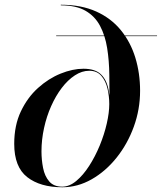

<svg xmlns="http://www.w3.org/2000/svg" viewBox="-20 -780 682 810"><path d="M243 10Q149.5 10 94.8 -32.8Q40 -75.5 40 -173Q40 -251 68 -310Q96 -369 140.5 -409Q185 -449 235.8 -469.5Q286.5 -490 332 -490Q380.5 -490 405 -467.2Q429.5 -444.5 437.8 -402Q446 -359.5 445 -301L441 -341Q441 -374 433.5 -406.2Q426 -438.5 407.5 -460Q389 -481.5 356.5 -481.5Q325.5 -481.5 295.8 -462Q266 -442.5 240.5 -409Q215 -375.5 195.8 -332.2Q176.5 -289 165.8 -239.8Q155 -190.5 155 -141.5Q155 -105.5 161.8 -71.2Q168.5 -37 187.5 -14.8Q206.5 7.5 242.5 7.5Q273 7.5 302 -16.8Q331 -41 356.2 -80.2Q381.5 -119.5 400.8 -166.2Q420 -213 430.5 -259Q441 -305 441 -341L441.5 -341.5Q442 -403.5 441.2 -464Q440.5 -524.5 432 -577.5Q423.5 -630.5 402 -671Q380.5 -711.5 340.8 -734.5Q301 -757.5 236.5 -757.5V-760Q322.5 -760 385.8 -731.5Q449 -703 490 -652.5Q531 -602 551 -536.5Q571 -471 571 -397Q571 -318.5 544.5 -245.5Q518 -172.5 471.8 -114.8Q425.5 -57 366.5 -23.5Q307.5 10 243 10ZM217 -627.5V-630H642.5V-627.5Z"/></svg>

Font: Bodoni Moda 72pt Medium
Style: Italic
Weight: 500
Italic angle: -13°
Designer: Owen Earl
Foundry: indestructible type
Version: Version 2.004